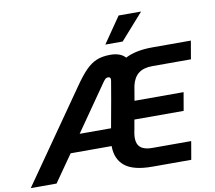

<svg xmlns="http://www.w3.org/2000/svg" viewBox="-116 -1033 1282 1144"><g transform="rotate(-10 525.0 -461.0)"><path d="M693 -493 678 -405H975L956 -295H658L649 -244L644 -218Q641 -200 641 -186Q641 -148 663.5 -129Q686 -110 733 -110H969L950 0H714Q600 0 548.5 -42Q497 -84 497 -163H249L135 0H-21L360 -546Q402 -607 433.5 -639Q465 -671 499.5 -685.5Q534 -700 583 -700Q644 -700 674 -667Q738 -700 837 -700H1071L1052 -590H818Q765 -590 734.5 -566Q704 -542 693 -493ZM322 -268H512L542 -434L561 -545Q562 -548 562 -554Q562 -570 548 -570Q537 -570 530 -563.5Q523 -557 514 -544ZM673 -922H809L670 -765H565Z"/></g></svg>

Font: KoHo
Style: Bold Italic
Weight: 700
Italic angle: -10°
Version: Version 1.000; ttfautohint (v1.6)